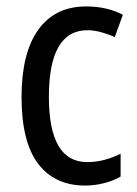

<svg xmlns="http://www.w3.org/2000/svg" viewBox="-20 -567 427 597"><path d="M245 10Q150 10 98.5 -58Q47 -126 47 -265Q47 -402 99 -474.5Q151 -547 248 -547Q282 -547 311 -540Q340 -533 362 -521L337 -452Q316 -461 294 -467Q272 -473 252 -473Q132 -473 132 -266Q132 -63 251 -63Q279 -63 305 -70Q331 -77 355 -89V-18Q333 -5 303.5 2.5Q274 10 245 10Z"/></svg>

Font: Noto Sans Thai Cond
Style: Regular
Weight: 400
Width: 3
Designer: Monotype Design Team
Foundry: Monotype Imaging Inc.
Version: Version 2.002; ttfautohint (v1.8.4.7-5d5b)